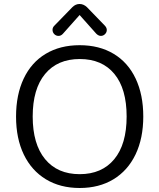

<svg xmlns="http://www.w3.org/2000/svg" viewBox="-20 -941 804 969"><path d="M556.6 -137.5Q619.1 -212.9 619.1 -353Q619.1 -493.2 557.1 -568.1Q495.1 -643.1 382.6 -643.1Q270 -643.1 207.5 -567.6Q145 -492.2 145 -353Q145 -213.9 207.5 -137.9Q270 -62 382.1 -62Q494.1 -62 556.6 -137.5ZM100.1 -161.1Q61 -242.2 61 -352.5Q61 -462.9 99.6 -544.4Q138.2 -626 210.7 -669.4Q283.2 -712.9 382.1 -712.9Q481 -712.9 553.5 -669.4Q626 -626 664.6 -544.4Q703.1 -462.9 703.1 -353Q703.1 -243.2 664.1 -161.6Q625 -80.1 552.5 -36.1Q480 7.8 382.1 7.8Q284.2 7.8 211.7 -36.1Q139.2 -80.1 100.1 -161.1ZM255.9 -813 345.2 -904.8Q361.3 -920.9 381.6 -920.9Q401.9 -920.9 418.9 -904.8L507.8 -813Q519 -801.8 519 -789.8Q519 -777.8 510 -768.8Q501 -759.8 489 -759.8Q477.1 -759.8 465.8 -771L381.8 -865.2L297.9 -771Q288.1 -759.8 275.4 -759.8Q262.7 -759.8 253.9 -768.8Q245.1 -777.8 245.1 -790.5Q245.1 -803.2 255.9 -813Z"/></svg>

Font: Nunito-Regular
Style: Regular
Weight: 400
Designer: Vernon Adams
Foundry: newtypography
Version: Version 3.000